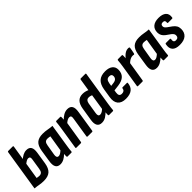

<svg xmlns="http://www.w3.org/2000/svg" viewBox="206 -1766 2857 2857"><g transform="rotate(-45 1634.5 -337.5)"><path d="M196 8Q146 8 103.5 0Q61 -8 15 -12L119 -671Q121 -683 132 -683H228Q240 -683 238 -670L147 -100Q160 -97 174 -95Q188 -93 201 -93Q231 -93 248 -111Q265 -129 271 -171L297 -336Q303 -368 294.5 -382Q286 -396 265 -396Q246 -396 223.5 -383Q201 -370 174 -346L186 -431Q224 -466 259.5 -484Q295 -502 332 -502Q388 -502 409.5 -466.5Q431 -431 420 -358L390 -166Q375 -74 329.5 -33Q284 8 196 8Z M544 8Q488 8 466.5 -31Q445 -70 458 -147L487 -334Q502 -424 546 -463Q590 -502 674 -502Q728 -502 772 -493Q816 -484 862 -482L806 -127Q800 -92 796.5 -63.5Q793 -35 792 -12Q791 0 779 0H698Q687 0 687 -12Q686 -24 687 -37.5Q688 -51 689 -64Q655 -30 618.5 -11Q582 8 544 8ZM611 -97Q629 -97 648 -108.5Q667 -120 689 -140L730 -393Q716 -396 701.5 -398Q687 -400 674 -400Q643 -400 627 -383Q611 -366 605 -327L577 -161Q572 -130 580 -113.5Q588 -97 611 -97Z M1121 0Q1108 0 1109 -12L1160 -335Q1166 -368 1158 -382Q1150 -396 1128 -396Q1108 -396 1085 -383Q1062 -370 1035 -344L1033 -414Q1072 -457 1112 -479.5Q1152 -502 1194 -502Q1250 -502 1272.5 -465Q1295 -428 1282 -351L1229 -12Q1228 0 1216 0ZM884 0Q871 0 873 -12L929 -367Q934 -401 938 -430.5Q942 -460 943 -481Q945 -494 956 -494H1037Q1049 -494 1049 -481Q1050 -465 1048 -441Q1046 -417 1043 -398L1049 -366L992 -12Q990 0 979 0Z M1417 8Q1361 8 1339 -31Q1317 -70 1330 -146L1362 -345Q1375 -425 1412.5 -463.5Q1450 -502 1514 -502Q1545 -502 1575 -494Q1605 -486 1629 -472L1614 -379Q1579 -400 1542 -400Q1515 -400 1500 -384Q1485 -368 1479 -335L1451 -161Q1446 -128 1454 -112.5Q1462 -97 1484 -97Q1505 -97 1527 -110.5Q1549 -124 1576 -151L1579 -81Q1539 -39 1501 -15.5Q1463 8 1417 8ZM1571 0Q1560 0 1560 -12Q1559 -30 1561.5 -53Q1564 -76 1566 -94L1561 -129L1646 -671Q1648 -683 1659 -683H1755Q1767 -683 1765 -671L1679 -125Q1674 -90 1670 -61.5Q1666 -33 1665 -13Q1665 0 1653 0Z M1922 8Q1833 8 1792.5 -41Q1752 -90 1767 -183L1789 -323Q1804 -415 1852.5 -458.5Q1901 -502 1988 -502Q2064 -502 2106 -470Q2148 -438 2148 -380Q2148 -306 2105.5 -265Q2063 -224 1978 -213L1888 -202L1882 -163Q1876 -125 1888.5 -106.5Q1901 -88 1932 -88Q1959 -88 1975 -100.5Q1991 -113 1994 -139Q1995 -150 2006 -150H2096Q2109 -150 2107 -139Q2100 -65 2054 -28.5Q2008 8 1922 8ZM1901 -284 1956 -291Q1994 -296 2011.5 -315Q2029 -334 2029 -363Q2029 -385 2016.5 -395.5Q2004 -406 1979 -406Q1948 -406 1931.5 -388.5Q1915 -371 1908 -330Z M2181 0Q2168 0 2170 -12L2227 -368Q2232 -402 2235.5 -430Q2239 -458 2240 -481Q2242 -494 2253 -494H2335Q2346 -494 2346 -481Q2347 -464 2345 -440.5Q2343 -417 2340 -398L2345 -362L2289 -12Q2287 0 2276 0ZM2328 -312 2336 -416Q2355 -438 2376 -458Q2397 -478 2421 -490Q2445 -502 2470 -502Q2478 -502 2483.5 -501.5Q2489 -501 2493 -499Q2501 -497 2500 -486Q2497 -464 2492 -436Q2487 -408 2481 -384Q2477 -372 2467 -373Q2462 -375 2455.5 -375.5Q2449 -376 2440 -376Q2422 -376 2402.5 -368Q2383 -360 2364 -346Q2345 -332 2328 -312Z M2573 8Q2517 8 2495.5 -31Q2474 -70 2487 -147L2516 -334Q2531 -424 2575 -463Q2619 -502 2703 -502Q2757 -502 2801 -493Q2845 -484 2891 -482L2835 -127Q2829 -92 2825.5 -63.5Q2822 -35 2821 -12Q2820 0 2808 0H2727Q2716 0 2716 -12Q2715 -24 2716 -37.5Q2717 -51 2718 -64Q2684 -30 2647.5 -11Q2611 8 2573 8ZM2640 -97Q2658 -97 2677 -108.5Q2696 -120 2718 -140L2759 -393Q2745 -396 2730.5 -398Q2716 -400 2703 -400Q2672 -400 2656 -383Q2640 -366 2634 -327L2606 -161Q2601 -130 2609 -113.5Q2617 -97 2640 -97Z M3056 8Q2969 8 2934 -32.5Q2899 -73 2914 -147Q2916 -160 2927 -160H3013Q3025 -160 3023 -147Q3017 -114 3026.5 -98Q3036 -82 3063 -82Q3090 -82 3103 -94.5Q3116 -107 3116 -132Q3116 -151 3107.5 -164.5Q3099 -178 3079 -195L3007 -246Q2978 -268 2962.5 -295.5Q2947 -323 2947 -358Q2947 -428 2990 -465Q3033 -502 3113 -502Q3194 -502 3233.5 -466.5Q3273 -431 3262 -363Q3261 -350 3250 -350H3163Q3151 -350 3153 -363Q3161 -412 3113 -412Q3068 -412 3068 -370Q3068 -353 3076.5 -341Q3085 -329 3104 -314L3171 -266Q3205 -241 3221 -213Q3237 -185 3237 -145Q3237 -72 3191 -32Q3145 8 3056 8Z"/></g></svg>

Font: Sofia Sans Condensed ExtraBold
Style: Italic
Weight: 800
Italic angle: -9°
Version: Version 4.100